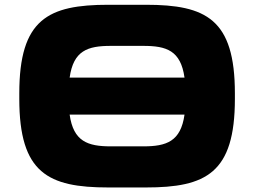

<svg xmlns="http://www.w3.org/2000/svg" viewBox="-20 -786 1087 821"><path d="M62.5 -386.7V-363.3C62.5 -45.9 185.5 15.6 443.4 15.6H603.5C861.3 15.6 984.4 -45.9 984.4 -363.3V-386.7C984.4 -704.1 861.3 -765.6 603.5 -765.6H443.4C185.5 -765.6 62.5 -704.1 62.5 -386.7ZM277.8 -454.1C293.9 -569.8 355 -589.8 453.6 -589.8H593.3C691.9 -589.8 752.9 -569.8 769 -454.1ZM277.8 -295.9H769C752.9 -181.2 691.9 -160.2 593.3 -160.2H453.6C355 -160.2 293.9 -181.2 277.8 -295.9Z"/></svg>

Font: Gyrotrope Black
Style: Regular
Weight: 900
Designer: David Moles
Version: Version 1.003;Glyphs 3.3.1 (3343)